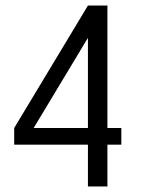

<svg xmlns="http://www.w3.org/2000/svg" viewBox="-20 -670 550 690"><path d="M366 -650V-210H416V-150H366V0H296V-150H31V-210L296 -650ZM296 -210V-534L101 -210Z"/></svg>

Font: Unica One
Style: Regular
Weight: 400
Designer: Eduardo Rodriguez Tunni
Foundry: Eduardo Rodriguez Tunni
Version: Version 1.001